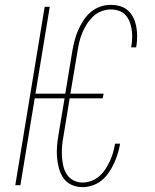

<svg xmlns="http://www.w3.org/2000/svg" viewBox="-20 -763 640 791"><path d="M320 8Q296 8 275 -1.5Q254 -11 241.5 -29Q229 -47 223 -69Q217 -91 215 -114Q213 -137 215 -161Q217 -185 221 -208L246 -358H123L64 0H43L164 -735H185L126 -377H249L278 -553Q282 -575 287.5 -596.5Q293 -618 302 -638.5Q311 -659 323.5 -678.5Q336 -698 353.5 -713Q371 -728 393 -735.5Q415 -743 436 -743Q456 -743 475 -737.5Q494 -732 508 -719Q522 -706 530 -689Q538 -672 541.5 -653Q545 -634 545 -613.5Q545 -593 542 -573Q541 -572 541 -570.5Q541 -569 541 -568H520Q520 -569 520.5 -570Q521 -571 521 -572Q524 -589 524.5 -607Q525 -625 522.5 -641.5Q520 -658 514 -673.5Q508 -689 497 -701Q486 -713 470 -718.5Q454 -724 436 -724Q417 -724 397.5 -716.5Q378 -709 363 -694.5Q348 -680 337 -662.5Q326 -645 318.5 -626.5Q311 -608 306.5 -589Q302 -570 299 -550L270 -377H407L403 -358H267L242 -205Q238 -185 236 -164Q234 -143 235 -122.5Q236 -102 240 -82.5Q244 -63 254 -46.5Q264 -30 281.5 -20.5Q299 -11 320 -11Q338 -11 356 -17.5Q374 -24 389 -37Q404 -50 414.5 -66.5Q425 -83 433 -100Q441 -117 446 -135Q451 -153 454 -171H475Q471 -150 465 -130Q459 -110 450 -90.5Q441 -71 428.5 -52.5Q416 -34 399 -20Q382 -6 361 1Q340 8 320 8Z"/></svg>

Font: Iosevka Curly ThExObl
Style: Regular
Weight: 100
Width: 7
Italic angle: -9°
Monospace: yes
Designer: Belleve Invis
Foundry: Belleve Invis
Version: Version 11.1.0; ttfautohint (v1.8.3)